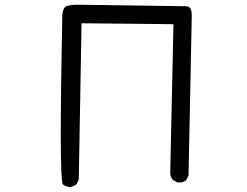

<svg xmlns="http://www.w3.org/2000/svg" viewBox="-20 -762 1040 808"><path d="M272.5 25.4Q256.8 23.4 244.1 13.7Q228.5 -19.5 242.2 -699.2Q245.1 -731.4 261.7 -736.8Q278.3 -742.2 307.6 -742.2Q741.2 -736.3 764.2 -735.8Q787.1 -735.4 787.1 -697.3L773.4 -23.4L763.7 -3.9Q749 7.8 727.5 5.9L708 -3.9Q698.2 -15.6 696.3 -31.2L710 -660.2L323.2 -664.1L311.5 -5.9L301.8 13.7Q288.1 23.4 272.5 25.4Z"/></svg>

Font: NaikaiFont
Style: Regular-Lite
Weight: 400
Version: Version 1.67